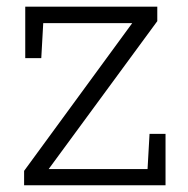

<svg xmlns="http://www.w3.org/2000/svg" viewBox="-20 -548 556 568"><path d="M51.3 0V-42.5L371.1 -479.5H107.9L102.1 -376H54.7V-528.3H445.3V-485.4L124 -47.9H416.5L422.4 -151.9H469.7V0Z"/></svg>

Font: Roboto Slab LO Light
Style: Regular
Weight: 300
Designer: Google
Version: Version 2.000